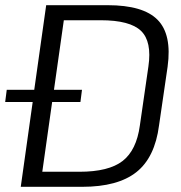

<svg xmlns="http://www.w3.org/2000/svg" viewBox="-31 -720 697 740"><path d="M147 -700H384Q521 -700 576.5 -643.5Q632 -587 615 -463L582 -237Q566 -113 494.5 -56.5Q423 0 286 0H49L95 -327H-11L-5 -374H101ZM132 -58H275Q388 -58 441.5 -99.5Q495 -141 508 -236L541 -464Q555 -560 512.5 -601Q470 -642 357 -642H215L177 -374H285L279 -327H170Z"/></svg>

Font: Pathway Extreme 8pt Thin 12pt Light
Style: Italic
Weight: 300
Italic angle: -8°
Version: Version 1.001;gftools[0.9.26]